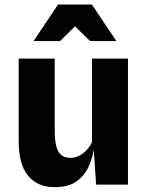

<svg xmlns="http://www.w3.org/2000/svg" viewBox="-20 -800 640 832"><path d="M217 11Q143 11 102 -38.2Q61 -87.5 61 -187V-546H217V-239Q217 -188.5 225.2 -162Q233.5 -135.5 248.5 -125.8Q263.5 -116 284.5 -116Q315.5 -116 340.8 -136.2Q366 -156.5 378.5 -184V-546H534.5V0H396.5L382.5 -206L388.5 -164.5Q382.5 -119.5 364.8 -79.5Q347 -39.5 311.8 -14.2Q276.5 11 217 11ZM125.5 -622 231.5 -780.5H378L484.5 -622H370.5L305 -686L240 -622Z"/></svg>

Font: Spline Sans
Style: Regular
Weight: 400
Designer: Eben Sorkin, Mirko Velimirovic
Foundry: Sorkin Type
Version: Version 1.001